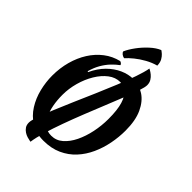

<svg xmlns="http://www.w3.org/2000/svg" viewBox="-341 -1249 1484 1484"><g transform="rotate(45 401.0 -507.0)"><path d="M357 25Q276 25 218 -11Q160 -47 122.5 -106.5Q85 -166 67.5 -237.5Q50 -309 50 -379Q50 -462 70.5 -536.5Q91 -611 129 -671Q167 -731 221 -772.5Q275 -814 342 -830Q350 -829 357.5 -822.5Q365 -816 366 -809Q337 -788 308.5 -758Q280 -728 257 -688Q234 -648 220 -597L227 -594Q259 -663 305.5 -709.5Q352 -756 406 -780Q460 -804 513 -804Q577 -804 631 -769Q685 -734 718.5 -662Q752 -590 752 -479Q752 -409 738 -337Q724 -265 694.5 -200Q665 -135 618.5 -84.5Q572 -34 507 -4.5Q442 25 357 25ZM373 -45Q426 -45 467 -80.5Q508 -116 536.5 -174.5Q565 -233 580 -305Q595 -377 595 -450Q595 -549 577 -607Q559 -665 527.5 -690.5Q496 -716 457 -716Q406 -716 361.5 -682Q317 -648 283 -591.5Q249 -535 230 -466.5Q211 -398 211 -330Q211 -272 220.5 -220.5Q230 -169 249.5 -129.5Q269 -90 299.5 -67.5Q330 -45 373 -45ZM543 -949Q543 -949 555 -942.5Q567 -936 582.5 -923.5Q598 -911 610 -891.5Q622 -872 622 -846Q622 -825 606 -776Q590 -727 563 -658.5Q536 -590 503 -509Q470 -428 436 -342.5Q402 -257 372 -174.5Q342 -92 321 -21Q300 50 293 101Q293 101 281.5 99Q270 97 253 92Q236 87 219 76Q202 65 190.5 48Q179 31 179 5Q179 -18 197 -70Q215 -122 244.5 -194Q274 -266 310.5 -349.5Q347 -433 384.5 -519.5Q422 -606 455 -687Q488 -768 511.5 -836Q535 -904 543 -949ZM306 -900Q323 -938 355 -981.5Q387 -1025 427.5 -1062Q468 -1099 507 -1115Q517 -1109 531 -1096.5Q545 -1084 557 -1063Q569 -1042 570 -1008Q525 -996 482 -972Q439 -948 404.5 -920Q370 -892 348 -867Q332 -870 320 -879.5Q308 -889 306 -900Z"/></g></svg>

Font: Merienda
Style: Bold
Weight: 700
Designer: Eduardo Rodriguez Tunni
Foundry: Eduardo Rodriguez Tunni
Version: Version 2.001